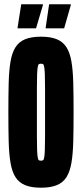

<svg xmlns="http://www.w3.org/2000/svg" viewBox="-20 -867 382 895"><path d="M171 8Q126 8 97 -4Q68 -16 52 -41.5Q36 -67 29 -108Q22 -149 20.5 -207.5Q19 -266 19 -344Q19 -422 20.5 -480.5Q22 -539 29 -580Q36 -621 52 -646.5Q68 -672 97 -684Q126 -696 171 -696Q216 -696 245 -684Q274 -672 290 -646.5Q306 -621 313 -580Q320 -539 321.5 -480.5Q323 -422 323 -344Q323 -266 321.5 -207.5Q320 -149 313 -108Q306 -67 290 -41.5Q274 -16 245 -4Q216 8 171 8ZM171 -118Q177 -118 180.5 -120Q184 -122 186 -132.5Q188 -143 189 -167Q190 -191 190 -234Q190 -277 190 -344Q190 -411 190 -454Q190 -497 189 -521Q188 -545 186 -555.5Q184 -566 180.5 -568Q177 -570 171 -570Q165 -570 161.5 -568Q158 -566 156 -555.5Q154 -545 153 -521Q152 -497 152 -454.5Q152 -412 152 -344Q152 -277 152 -234Q152 -191 153 -167Q154 -143 156 -132.5Q158 -122 161.5 -120Q165 -118 171 -118ZM62 -735V-739L79 -847H180V-843L148 -735ZM193 -735V-739L209 -847H310V-843L279 -735Z"/></svg>

Font: Saira UltraCondensed Black
Style: Regular
Weight: 900
Width: 1
Designer: Hector Gatti with collaboration of the Omnibus-Type team
Foundry: Omnibus-Type
Version: Version 1.101